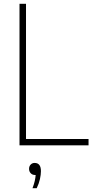

<svg xmlns="http://www.w3.org/2000/svg" viewBox="-20 -760 485 1004"><path d="M82 0V-740H116V-33H443V0ZM150 224Q158 203 161.8 186.2Q165.5 169.5 166.5 155H163Q149.5 155 140.8 146Q132 137 132 123Q132 109.5 140.2 100.8Q148.5 92 161 92Q194 92 194 135Q194 153 188.8 176.8Q183.5 200.5 172 224Z"/></svg>

Font: Encode Sans Condensed Thin
Style: Regular
Weight: 100
Width: 3
Designer: Multiple Designers
Foundry: Impallari Type
Version: Version 3.000; ttfautohint (v1.8.3) -l 8 -r 50 -G 200 -x 14 